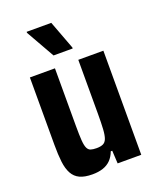

<svg xmlns="http://www.w3.org/2000/svg" viewBox="-135 -795 724 884"><g transform="rotate(-20 227.0 -352.5)"><path d="M164.6 8Q126.2 8 102.8 -3.1Q79.3 -14.1 66.7 -37.3Q54 -60.4 49.7 -95.8Q45.5 -131.2 45.5 -179.4V-510H168.3V-226.7Q168.3 -182.6 170.2 -156.8Q172.1 -131 178 -118.5Q183.9 -106 194.7 -102.5Q205.5 -98.9 223.5 -98.9Q243.1 -98.9 255.1 -104.5Q267.1 -110.1 273 -125.4Q278.9 -140.8 280.8 -170.3Q282.7 -199.9 282.7 -247.5V-510H405.6V0H289.9L286.4 -63.2H279.1Q270.1 -38.8 254.5 -22.9Q238.9 -7 216.4 0.5Q193.9 8 164.6 8ZM182.5 -567.9 103.3 -707.5V-712.5H224L276.4 -572.9V-567.9Z"/></g></svg>

Font: Saira Thin Condensed
Style: Regular
Weight: 100
Width: 3
Version: Version 1.101